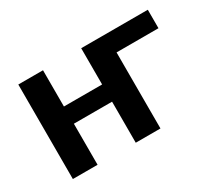

<svg xmlns="http://www.w3.org/2000/svg" viewBox="-102 -717 1024 914"><g transform="rotate(-30 409.5 -260.0)"><path d="M550.8 -418V0H415V-225.6H205.1V0H69.3V-519.5H205.1V-320.3H415V-519.5H781.2V-418Z"/></g></svg>

Font: Mgen+ 1c bold
Style: Bold
Weight: 700
Designer: [Source Han Sans]
Ryoko NISHIZUKA  (kana & ideographs); Paul D. Hunt (Latin, Greek & Cyrillic); Wenlong ZHANG  (bopomofo
Version: Version 1.059.20150602